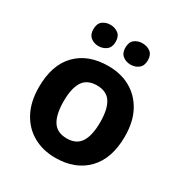

<svg xmlns="http://www.w3.org/2000/svg" viewBox="-176 -883 972 1024"><g transform="rotate(30 309.5 -371.0)"><path d="M574 -273.7Q574 -138 502.5 -64Q431 10 308 10Q232.1 10 172.8 -23.1Q113.4 -56.2 79.2 -119.8Q45 -183.4 45 -274Q45 -410 116 -483Q187 -556 311 -556Q388.4 -556 447.2 -523Q506 -490 540 -427.3Q574 -364.5 574 -273.7ZM197 -274Q197 -193 223.5 -151.5Q250 -110 309.9 -110Q369 -110 395.5 -151.5Q422 -193 422 -274Q422 -355 395.5 -395.5Q369 -436 309.5 -436Q250 -436 223.5 -395.5Q197 -355 197 -274ZM142 -686Q142 -721 162 -736.5Q182 -752 209.9 -752Q237.8 -752 258.4 -736.6Q279 -721.2 279 -686.4Q279 -653 258.4 -637Q237.8 -621 209.9 -621Q182 -621 162 -637.2Q142 -653.5 142 -686ZM339 -686Q339 -721 359.1 -736.5Q379.3 -752 407.6 -752Q436 -752 456.5 -736.6Q477 -721.2 477 -686.4Q477 -653 456.4 -637Q435.9 -621 408 -621Q379.5 -621 359.2 -637.2Q339 -653.5 339 -686Z"/></g></svg>

Font: Noto Sans Lisu
Style: Regular
Weight: 400
Designer: Monotype Design Team. David Williams.
Foundry: Monotype Imaging Inc.
Version: Version 2.102